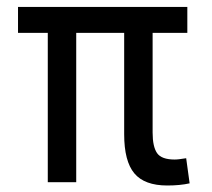

<svg xmlns="http://www.w3.org/2000/svg" viewBox="-20 -538 626 567"><path d="M474.1 9.8Q406.7 9.8 376.7 -26.1Q346.7 -62 346.7 -141.6V-440.9H205.1V0H121.1V-440.9H33.2V-517.6H533.2V-440.9H430.7V-146.5Q430.7 -105 443.8 -85.9Q457 -66.9 495.6 -66.9Q502 -66.9 510 -67.9Q518.1 -68.8 529.8 -70.8L540 3.4Q511.7 9.8 474.1 9.8Z"/></svg>

Font: CaskaydiaMono NF SemiLight
Style: Regular
Weight: 350
Designer: Aaron Bell
Foundry: Saja Typeworks
Version: Version 2111.001; ttfautohint (v1.8.4);Nerd Fonts 3.1.1